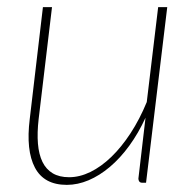

<svg xmlns="http://www.w3.org/2000/svg" viewBox="-20 -513 549 539"><path d="M126 -493 88.5 -179Q84 -140 86.5 -109.8Q89 -79.5 99.2 -58.5Q109.5 -37.5 128 -26.5Q146.5 -15.5 174 -15.5Q203.5 -15.5 233.8 -30.2Q264 -45 292.5 -72.5Q321 -100 346.5 -139Q372 -178 392 -226.5L424 -493H449.5L390 0H379.5Q373.5 0 371 -3.5Q368.5 -7 368.5 -11.5L388.5 -182.5Q368.5 -139 343 -104Q317.5 -69 288.5 -44.5Q259.5 -20 228.8 -7Q198 6 167.5 6Q103.5 6 78 -42.5Q52.5 -91 63.5 -179L100.5 -493Z"/></svg>

Font: Lato Thin
Style: Italic
Weight: 200
Italic angle: -7°
Designer: Lukasz Dziedzic
Foundry: tyPoland Lukasz Dziedzic
Version: Version 2.007; 2014-02-27